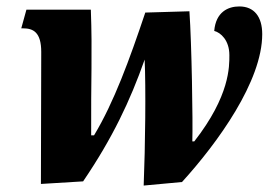

<svg xmlns="http://www.w3.org/2000/svg" viewBox="-20 -566 843 596"><path d="M426 10 545 -1C656 -123 794 -314 794 -460C794 -514 769 -546 723 -546C688 -546 650 -529 645 -470C665 -465 692 -441 692 -395C692 -360 694 -269 583 -127H577C579 -188 575 -431 568 -531L431 -527C382 -381 334 -249 272 -146H263C262 -315 267 -401 262 -536H62L46 -478H52C83 -478 108 -466 108 -405L107 5L238 -3C329 -137 384 -253 429 -381C433 -296 431 -113 426 10Z"/></svg>

Font: Noto Serif Condensed Black
Style: Italic
Weight: 900
Width: 3
Italic angle: -12°
Designer: Monotype Design Team
Foundry: Monotype Imaging Inc.
Version: Version 2.013